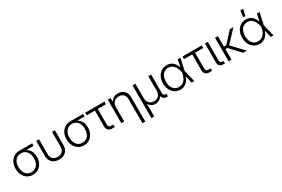

<svg xmlns="http://www.w3.org/2000/svg" viewBox="117 -2113 5422 3695"><g transform="rotate(-30 2827.5 -265.5)"><path d="M275.4 10.7Q205.1 10.7 151.9 -23.7Q98.6 -58.1 68.6 -118.4Q38.6 -178.7 38.6 -256.8Q38.6 -335 68.6 -394.8Q98.6 -454.6 151.9 -488.5Q205.1 -522.5 275.4 -522.5H560.1V-466.8H357.4L275.4 -464.4Q222.2 -464.4 183.6 -438.2Q145 -412.1 124 -365.2Q103 -318.4 103 -256.8Q103 -195.3 124 -147.9Q145 -100.6 183.6 -74Q222.2 -47.4 275.4 -47.4Q328.6 -47.4 367.2 -74.2Q405.8 -101.1 426.5 -148.4Q447.3 -195.8 447.3 -256.8Q447.3 -318.4 426.5 -365Q405.8 -411.6 367.2 -438Q328.6 -464.4 275.4 -464.4V-496.6Q325.7 -496.6 368.4 -480.5Q411.1 -464.4 443.4 -433.3Q475.6 -402.3 493.4 -356.9Q511.2 -311.5 511.2 -252.9Q511.2 -176.8 481.4 -117.2Q451.7 -57.6 398.7 -23.4Q345.7 10.7 275.4 10.7Z M857.9 9.3Q795.4 9.3 748.8 -15.4Q702.1 -40 676.3 -85Q650.4 -129.9 650.4 -191.4V-522.5H713.9V-193.8Q713.9 -148.9 731.4 -116.5Q749 -84 781.2 -66.9Q813.5 -49.8 857.9 -49.8Q902.3 -49.8 934.6 -66.9Q966.8 -84 984.1 -116.5Q1001.5 -148.9 1001.5 -193.8V-522.5H1064.9V-191.4Q1064.9 -129.9 1039.3 -85Q1013.7 -40 967.3 -15.4Q920.9 9.3 857.9 9.3Z M1408.2 10.7Q1337.9 10.7 1284.7 -23.7Q1231.4 -58.1 1201.4 -118.4Q1171.4 -178.7 1171.4 -256.8Q1171.4 -335 1201.4 -394.8Q1231.4 -454.6 1284.7 -488.5Q1337.9 -522.5 1408.2 -522.5H1692.9V-466.8H1490.2L1408.2 -464.4Q1355 -464.4 1316.4 -438.2Q1277.8 -412.1 1256.8 -365.2Q1235.8 -318.4 1235.8 -256.8Q1235.8 -195.3 1256.8 -147.9Q1277.8 -100.6 1316.4 -74Q1355 -47.4 1408.2 -47.4Q1461.4 -47.4 1500 -74.2Q1538.6 -101.1 1559.3 -148.4Q1580.1 -195.8 1580.1 -256.8Q1580.1 -318.4 1559.3 -365Q1538.6 -411.6 1500 -438Q1461.4 -464.4 1408.2 -464.4V-496.6Q1458.5 -496.6 1501.2 -480.5Q1543.9 -464.4 1576.2 -433.3Q1608.4 -402.3 1626.2 -356.9Q1644 -311.5 1644 -252.9Q1644 -176.8 1614.3 -117.2Q1584.5 -57.6 1531.5 -23.4Q1478.5 10.7 1408.2 10.7Z M2045.9 1Q1984.4 2 1952.9 -27.3Q1921.4 -56.6 1921.4 -113.3V-464.4H1739.3V-522.5H2166V-464.4H1984.9V-118.7Q1984.9 -84.5 2000 -69.3Q2015.1 -54.2 2049.8 -54.7Q2060.5 -54.7 2071.3 -55.2Q2082 -55.7 2092.3 -56.2L2095.7 -0.5Q2084 0 2071.3 0.5Q2058.6 1 2045.9 1Z M2304.7 -319.3V0H2241.2V-522.5H2303.2V-398.9H2287.6Q2310.1 -467.3 2357.7 -499.3Q2405.3 -531.2 2466.8 -531.2Q2521 -531.2 2563.7 -508.1Q2606.4 -484.9 2631.1 -440.7Q2655.8 -396.5 2655.8 -331.5V204.1H2592.3V-327.6Q2592.3 -396.5 2555.2 -434.3Q2518.1 -472.2 2455.1 -472.2Q2412.6 -472.2 2378.7 -454.8Q2344.7 -437.5 2324.7 -403.3Q2304.7 -369.1 2304.7 -319.3Z M2791 204.1V-522.5H2854.5V-202.6Q2854.5 -152.8 2873.5 -118.7Q2892.6 -84.5 2925.5 -67.1Q2958.5 -49.8 2999.5 -49.8Q3041.5 -49.8 3073.5 -67.1Q3105.5 -84.5 3123.8 -118.4Q3142.1 -152.3 3142.1 -202.6V-522.5H3205.6V-113.3Q3205.6 -81.5 3219 -68.8Q3232.4 -56.2 3264.2 -56.2H3276.9V0H3263.2Q3203.1 0 3173.3 -28.6Q3143.6 -57.1 3143.6 -113.3V-173.8H3162.6Q3162.6 -120.1 3146.7 -85Q3130.9 -49.8 3105.7 -29.5Q3080.6 -9.3 3052.2 -0.5Q3023.9 8.3 2999 8.3Q2974.6 8.3 2946 -0.5Q2917.5 -9.3 2892.6 -29.5Q2867.7 -49.8 2851.8 -85Q2835.9 -120.1 2835.9 -173.8H2854.5V204.1Z M3553.2 10.7Q3483.4 10.7 3430.4 -23.9Q3377.4 -58.6 3347.7 -119.9Q3317.9 -181.2 3317.9 -260.3Q3317.9 -339.8 3347.9 -401.1Q3377.9 -462.4 3431.2 -497.1Q3484.4 -531.7 3553.7 -531.7Q3597.2 -531.7 3631.8 -518.3Q3666.5 -504.9 3692.6 -479.7Q3718.8 -454.6 3737.5 -420.2Q3756.3 -385.7 3768.1 -343.3H3790L3797.9 -263.7L3862.8 0H3802.2L3739.7 -272Q3729 -317.9 3712.9 -355.2Q3696.8 -392.6 3674.6 -418.9Q3652.3 -445.3 3622.6 -459.5Q3592.8 -473.6 3554.2 -473.6Q3502.4 -473.6 3463.6 -447Q3424.8 -420.4 3403.6 -372.3Q3382.3 -324.2 3382.3 -260.3Q3382.3 -196.3 3403.3 -148.4Q3424.3 -100.6 3462.9 -74Q3501.5 -47.4 3553.7 -47.4Q3591.8 -47.4 3622.3 -61.8Q3652.8 -76.2 3676.3 -102.8Q3699.7 -129.4 3715.6 -166.5Q3731.4 -203.6 3740.2 -248.5L3794.9 -522.5H3855.5L3797.9 -259.8L3790 -177.7H3768.6Q3756.8 -136.2 3738 -101.8Q3719.2 -67.4 3692.6 -42.2Q3666 -17.1 3631.3 -3.2Q3596.7 10.7 3553.2 10.7Z M4208.5 1Q4147 2 4115.5 -27.3Q4084 -56.6 4084 -113.3V-464.4H3901.9V-522.5H4328.6V-464.4H4147.5V-118.7Q4147.5 -84.5 4162.6 -69.3Q4177.7 -54.2 4212.4 -54.7Q4223.1 -54.7 4233.9 -55.2Q4244.6 -55.7 4254.9 -56.2L4258.3 -0.5Q4246.6 0 4233.9 0.5Q4221.2 1 4208.5 1Z M4518.6 0.5Q4457.5 1.5 4429.4 -24.4Q4401.4 -50.3 4401.4 -106.9V-522.5H4464.8V-114.7Q4464.8 -79.6 4477.3 -67.1Q4489.7 -54.7 4522 -55.7Q4526.9 -55.7 4531.7 -55.7Q4536.6 -55.7 4540.5 -56.2L4543.5 -1Q4538.1 0 4531.5 0.2Q4524.9 0.5 4518.6 0.5Z M4687.5 -522.5V0H4624V-522.5ZM5032.2 -522.5 4763.2 -233.9H4660.6V-289.6H4738.3L4953.1 -522.5ZM4950.7 0 4724.6 -239.3 4762.2 -285.6 5031.2 0Z M5311.5 10.7Q5241.7 10.7 5188.7 -23.9Q5135.7 -58.6 5106 -119.9Q5076.2 -181.2 5076.2 -260.3Q5076.2 -339.8 5106.2 -401.1Q5136.2 -462.4 5189.5 -497.1Q5242.7 -531.7 5312 -531.7Q5355.5 -531.7 5390.1 -518.3Q5424.8 -504.9 5450.9 -479.7Q5477.1 -454.6 5495.8 -420.2Q5514.6 -385.7 5526.4 -343.3H5548.3L5556.2 -263.7L5621.1 0H5560.5L5498 -272Q5487.3 -317.9 5471.2 -355.2Q5455.1 -392.6 5432.9 -418.9Q5410.6 -445.3 5380.9 -459.5Q5351.1 -473.6 5312.5 -473.6Q5260.7 -473.6 5221.9 -447Q5183.1 -420.4 5161.9 -372.3Q5140.6 -324.2 5140.6 -260.3Q5140.6 -196.3 5161.6 -148.4Q5182.6 -100.6 5221.2 -74Q5259.8 -47.4 5312 -47.4Q5350.1 -47.4 5380.6 -61.8Q5411.1 -76.2 5434.6 -102.8Q5458 -129.4 5473.9 -166.5Q5489.7 -203.6 5498.5 -248.5L5553.2 -522.5H5613.8L5556.2 -259.8L5548.3 -177.7H5526.9Q5515.1 -136.2 5496.3 -101.8Q5477.5 -67.4 5450.9 -42.2Q5424.3 -17.1 5389.6 -3.2Q5355 10.7 5311.5 10.7ZM5290.5 -590.3 5309.1 -734.9H5374.5L5336.4 -590.3Z"/></g></svg>

Font: Inter 28pt Light
Style: Regular
Weight: 300
Designer: Rasmus Andersson
Foundry: rsms
Version: Version 4.001;git-66647c0bb